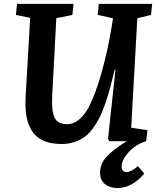

<svg xmlns="http://www.w3.org/2000/svg" viewBox="-20 -720 809 979"><path d="M648.9 -68.8 731.9 -56.2 725.1 0Q671.9 16.1 636 55.9Q600.1 95.7 600.1 128.9Q600.1 157.2 626 157.2Q648.9 157.2 683.1 127L715.8 165Q652.8 238.8 579.1 238.8Q540 238.8 515.1 218.8Q490.2 198.7 490.2 161.1Q490.2 115.2 522.7 79.6Q555.2 43.9 626 0H538.1L530.8 -12.2L568.8 -365.2H564.9Q552.2 -312.5 542.2 -274.9Q532.2 -237.3 517.8 -194.8Q503.4 -152.3 489 -123.5Q474.6 -94.7 454.6 -66.7Q434.6 -38.6 411.9 -22.2Q389.2 -5.9 359.6 4.2Q330.1 14.2 294.9 14.2Q238.8 14.2 200.7 -2.9Q162.6 -20 142.1 -53.5Q121.6 -86.9 114.5 -129.9Q107.4 -172.9 110.8 -231L133.8 -628.9L61 -644L66.9 -700.2H355L349.1 -644L267.1 -627L246.1 -230Q242.2 -155.8 257.8 -121.3Q273.4 -86.9 321.8 -86.9Q356 -86.9 384.5 -111.8Q413.1 -136.7 432.1 -172.9Q469.2 -243.7 500.5 -358.9Q531.7 -474.1 546.9 -569.8L556.2 -627L478 -644L483.9 -700.2H755.9L750 -644L680.2 -627Z"/></svg>

Font: Literata Book
Style: Bold Italic
Weight: 700
Italic angle: -3°
Designer: Latin by Veronika Burian and Jose Scaglione. Greek by Irene Vlachou. Cyrillic by Vera Evstafieva
Foundry: TypeTogether
Version: Version 1.003;PS 001.003;hotconv 1.0.88;makeotf.lib2.5.64775